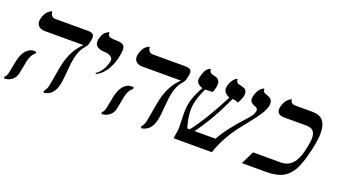

<svg xmlns="http://www.w3.org/2000/svg" viewBox="-75 -965 2427 1383"><g transform="rotate(20 1139.0 -273.5)"><path d="M404.8 -295.9Q397.5 -263.2 392.1 -190.4Q386.7 -117.7 378.9 -85Q359.4 2 287.1 12.2L280.8 2Q298.8 -19 306.2 -48.8Q310.1 -66.9 321.3 -133.5Q332.5 -200.2 337.9 -223.1Q365.2 -341.3 438 -408.2H143.1Q112.3 -408.2 95.7 -422.6Q79.1 -437 79.1 -460.9Q79.1 -473.1 81.1 -479Q85.9 -500 94.2 -515.9Q102.5 -531.7 110.8 -539.8Q119.1 -547.9 126.7 -552.7Q134.3 -557.6 139.2 -558.6L144 -560.1Q144 -542 154.5 -529.1Q165 -516.1 183.1 -516.1H429.2Q458 -516.1 469.5 -507.8Q481 -499.5 481 -481.9Q481 -471.2 478 -458L473.1 -434.1Q470.2 -421.4 461.7 -409.4Q453.1 -397.5 444.1 -387.7Q435.1 -377.9 423.8 -354Q412.6 -330.1 404.8 -295.9ZM92.8 -159.2Q90.3 -149.4 83 -108.4Q75.7 -67.4 73.2 -58.1Q66.4 -27.8 43 -8.3Q19.5 11.2 -16.1 13.2L-21 2Q-3.4 -11.7 2 -41Q3.9 -51.3 11.7 -90.8Q19.5 -130.4 21 -138.2Q33.2 -189.9 58.6 -219Q84 -248 120.1 -248Q130.9 -248 136.2 -244.1L132.8 -231Q119.6 -223.6 108.9 -203.9Q98.1 -184.1 92.8 -159.2Z M592.8 -243.2 588.4 -250Q640.6 -282.7 659.7 -360.8Q661.6 -368.7 661.6 -372.1Q661.6 -391.1 643.6 -402.3Q625.5 -413.6 593.8 -415Q559.6 -415.5 541 -429.4Q522.5 -443.4 522.5 -467.8Q522.5 -473.1 524.4 -486.8Q528.8 -505.4 536.6 -519.8Q544.4 -534.2 552 -541.3Q559.6 -548.3 566.7 -552.7Q573.7 -557.1 578.1 -558.1L582.5 -559.1V-554.2Q582.5 -542.5 587.6 -535.2Q592.8 -527.8 603.8 -525.1Q614.7 -522.5 622.6 -521.7Q630.4 -521 644.5 -521Q684.1 -521 700.2 -510.7Q716.3 -500.5 716.3 -471.2Q716.3 -448.2 707.5 -411.1Q703.6 -392.1 696 -371.3Q688.5 -350.6 675.3 -325.2Q662.1 -299.8 640.6 -277.6Q619.1 -255.4 592.8 -243.2Z M1151.9 -295.9Q1144.5 -263.2 1139.2 -190.4Q1133.8 -117.7 1126 -85Q1106.4 2 1034.2 12.2L1027.8 2Q1045.9 -19 1053.2 -48.8Q1057.1 -66.9 1068.4 -133.5Q1079.6 -200.2 1085 -223.1Q1112.3 -341.3 1185.1 -408.2H890.1Q859.4 -408.2 842.8 -422.6Q826.2 -437 826.2 -460.9Q826.2 -473.1 828.1 -479Q833 -500 841.3 -515.9Q849.6 -531.7 857.9 -539.8Q866.2 -547.9 873.8 -552.7Q881.3 -557.6 886.2 -558.6L891.1 -560.1Q891.1 -542 901.6 -529.1Q912.1 -516.1 930.2 -516.1H1176.3Q1205.1 -516.1 1216.6 -507.8Q1228 -499.5 1228 -481.9Q1228 -471.2 1225.1 -458L1220.2 -434.1Q1217.3 -421.4 1208.7 -409.4Q1200.2 -397.5 1191.2 -387.7Q1182.1 -377.9 1170.9 -354Q1159.7 -330.1 1151.9 -295.9ZM839.8 -159.2Q837.4 -149.4 830.1 -108.4Q822.8 -67.4 820.3 -58.1Q813.5 -27.8 790 -8.3Q766.6 11.2 731 13.2L726.1 2Q743.7 -11.7 749 -41Q751 -51.3 758.8 -90.8Q766.6 -130.4 768.1 -138.2Q780.3 -189.9 805.7 -219Q831.1 -248 867.2 -248Q877.9 -248 883.3 -244.1L879.9 -231Q866.7 -223.6 856 -203.9Q845.2 -184.1 839.8 -159.2Z M1844.7 -452.1Q1837.9 -421.9 1813.5 -384.8Q1789.1 -347.7 1756.8 -307.9Q1724.6 -268.1 1690.4 -223.9Q1656.2 -179.7 1623.3 -120.4Q1590.3 -61 1570.8 0H1277.8Q1278.8 -15.6 1283.7 -43.7Q1288.6 -71.8 1288.6 -84Q1288.6 -94.2 1287.1 -138.2Q1285.6 -182.1 1285.6 -200.2Q1285.6 -256.8 1301 -304.9Q1316.4 -353 1348.6 -410.2Q1300.8 -424.8 1300.8 -460.9Q1300.8 -465.3 1302.7 -477.1Q1307.6 -499 1314.5 -515.1Q1321.3 -531.2 1327.4 -539.3Q1333.5 -547.4 1340.1 -552.2Q1346.7 -557.1 1350.3 -558.1Q1354 -559.1 1357.4 -559.1H1359.4Q1359.9 -541 1369.1 -533.9Q1378.4 -526.9 1408.7 -520Q1443.8 -511.2 1443.8 -472.2Q1443.8 -459 1438.5 -439Q1433.1 -418.9 1426.8 -409.2Q1412.1 -409.2 1395.3 -408.2Q1378.4 -407.2 1370.6 -407.2Q1322.8 -305.2 1322.8 -237.8Q1322.8 -175.8 1345.7 -100.1H1364.7Q1452.6 -212.9 1554.7 -412.1Q1507.8 -432.1 1507.8 -467.8Q1507.8 -473.1 1509.8 -482.9Q1517.6 -514.2 1531.5 -533.2Q1545.4 -552.2 1555.7 -555.7L1565.4 -559.1Q1564.9 -549.3 1567.4 -542.5Q1569.8 -535.6 1574.7 -532Q1579.6 -528.3 1583.5 -526.9Q1587.4 -525.4 1593.8 -523.9Q1598.6 -523.9 1600.6 -522.9Q1628.4 -516.1 1637.7 -508.8Q1651.4 -497.1 1651.4 -475.1Q1651.4 -465.3 1648.4 -452.1Q1645.5 -441.9 1637.5 -424.6Q1629.4 -407.2 1623.5 -398.9Q1607.9 -411.1 1579.6 -411.1Q1501 -234.9 1401.4 -100.1H1562.5Q1609.9 -189.5 1729.5 -318.8Q1765.1 -356 1769.5 -381.8Q1771.5 -387.7 1771.5 -392.1Q1771.5 -411.1 1747.1 -417.5Q1746.6 -417.5 1746.3 -417.7Q1746.1 -418 1745.6 -418Q1708.5 -431.6 1708.5 -461.9Q1708.5 -466.3 1710.4 -476.1Q1715.3 -498.5 1723.4 -515.4Q1731.4 -532.2 1739.5 -540Q1747.6 -547.9 1754.6 -552.7Q1761.7 -557.6 1766.1 -558.6L1770.5 -559.1V-554.2Q1770.5 -549.8 1771.5 -546.4Q1772.5 -543 1773.2 -540.5Q1773.9 -538.1 1776.6 -535.6Q1779.3 -533.2 1780.5 -532Q1781.7 -530.8 1785.6 -529.1Q1789.6 -527.3 1790.8 -526.9Q1792 -526.4 1796.6 -524.7Q1801.3 -522.9 1801.8 -522.9Q1802.7 -522.5 1807.9 -520.8Q1813 -519 1816.2 -517.6Q1819.3 -516.1 1824.5 -513.2Q1829.6 -510.3 1833 -506.8Q1836.4 -503.4 1839.8 -498.5Q1843.3 -493.7 1845 -486.8Q1846.7 -480 1846.7 -472.2Q1846.7 -459 1844.7 -452.1Z M2200.2 -248Q2214.4 -312 2214.4 -340.8Q2214.4 -376 2198.2 -394.5Q2182.1 -413.1 2142.6 -413.1H1977.5Q1919.4 -413.1 1919.4 -456.1Q1919.4 -461.4 1921.4 -475.1Q1926.3 -495.1 1934.3 -510.5Q1942.4 -525.9 1950.4 -533.9Q1958.5 -542 1965.8 -547.1Q1973.1 -552.2 1978 -553.7L1982.4 -555.2Q1982.4 -521 2024.4 -521H2155.3Q2260.3 -521 2260.3 -396Q2260.3 -346.7 2242.2 -265.1Q2232.4 -223.6 2223.6 -193.1Q2214.8 -162.6 2202.9 -133.5Q2190.9 -104.5 2177.2 -84.5Q2163.6 -64.5 2145.3 -47.4Q2127 -30.3 2104.5 -20.5Q2082 -10.7 2053.5 -5.4Q2024.9 0 1989.3 0H1800.3L1849.6 -100.1H2059.6Q2116.7 -100.1 2149.9 -136.5Q2183.1 -172.9 2200.2 -248Z"/></g></svg>

Font: Common Serif
Style: Bold Italic
Weight: 700
Italic angle: -12°
Designer: Philipp H. Poll, Khaled Hosny
Foundry: Stefan Peev, Context Ltd.
Version: Version 1.026